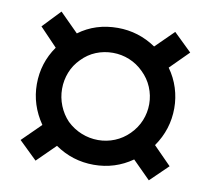

<svg xmlns="http://www.w3.org/2000/svg" viewBox="-66 -693 773 703"><g transform="rotate(10 320.0 -341.0)"><path d="M109 -64 42 -129 111 -197Q65 -264 65 -341Q65 -420 110 -484L45 -552L108 -618L177 -549Q239 -595 322 -595Q399 -595 464 -551L531 -617L598 -552L530 -484Q553 -452 564.5 -415.5Q576 -379 576 -341Q576 -262 530 -196L596 -129L530 -65L464 -131Q400 -86 321 -86Q242 -86 177 -131ZM435 -225Q459 -249 471 -278.5Q483 -308 483 -340Q483 -372 470.5 -402Q458 -432 434 -455Q411 -478 381.5 -490Q352 -502 320 -502Q287 -502 257.5 -490Q228 -478 205 -454Q182 -431 170.5 -401.5Q159 -372 159 -340Q159 -308 171 -278Q183 -248 205 -225Q229 -202 259 -190Q289 -178 321 -178Q353 -178 382.5 -190Q412 -202 435 -225Z"/></g></svg>

Font: Open Sauce One SemiBold
Style: Regular
Weight: 600
Designer: Alfredo Marco Pradil
Foundry: Creative Sauce Fz LLC
Version: Version 1.477